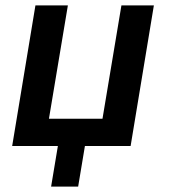

<svg xmlns="http://www.w3.org/2000/svg" viewBox="-20 -540 640 710"><path d="M269 150H169L194 0H25L111 -520H231L161 -101H359L429 -520H549L463 0H294Z"/></svg>

Font: Iosevka Extended Oblique
Style: Bold
Weight: 700
Width: 7
Italic angle: -9°
Monospace: yes
Designer: Belleve Invis
Foundry: Belleve Invis
Version: Version 32.5.0; ttfautohint (v1.8.4)